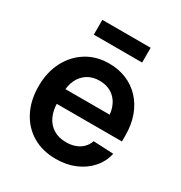

<svg xmlns="http://www.w3.org/2000/svg" viewBox="-169 -824 899 956"><g transform="rotate(30 281.0 -346.0)"><path d="M288.1 11.7Q210 11.7 152.6 -22.9Q95.2 -57.6 64.2 -118.9Q33.2 -180.2 33.2 -259.8Q33.2 -339.8 64.9 -401.4Q96.7 -462.9 152.8 -498Q209 -533.2 282.2 -533.2Q336.9 -533.2 382.1 -514.4Q427.2 -495.6 460.4 -460.2Q493.7 -424.8 512 -375Q530.3 -325.2 530.3 -263.2V-228.5H85V-313.5H467.8L412.1 -290Q412.1 -334.5 396.7 -366.9Q381.3 -399.4 352.5 -417.2Q323.7 -435.1 283.7 -435.1Q244.1 -435.1 215.3 -417Q186.5 -398.9 170.9 -366.9Q155.3 -335 155.3 -292V-237.3Q155.3 -191.4 171.4 -157.2Q187.5 -123 217.8 -104.5Q248 -85.9 290.5 -85.9Q320.8 -85.9 344.5 -95Q368.2 -104 384.3 -120.6Q400.4 -137.2 407.7 -159.2L523.4 -153.8Q512.7 -105 480 -67.6Q447.3 -30.3 397.9 -9.3Q348.6 11.7 288.1 11.7ZM420.9 -704.1V-619.1H143.1V-704.1Z"/></g></svg>

Font: Inter 28pt SemiBold
Style: Regular
Weight: 600
Designer: Rasmus Andersson
Foundry: rsms
Version: Version 4.001;git-66647c0bb